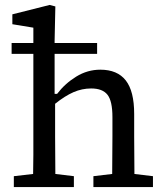

<svg xmlns="http://www.w3.org/2000/svg" viewBox="-20 -757 667 777"><path d="M36 0V-44L114 -53Q115 -90 115 -130.5Q115 -171 115 -205V-539H27V-583H115V-645L30 -659V-699L181 -737L204 -731L201 -592V-583H373V-539H201V-377H211Q243 -419 288.5 -447Q334 -475 386 -475Q455 -475 489 -431.5Q523 -388 523 -296V-205Q523 -171 523.5 -130.5Q524 -90 524 -53L599 -44V0H358V-44L434 -53Q434 -89 434.5 -130Q435 -171 435 -205V-283Q435 -348 415 -373.5Q395 -399 349 -399Q312 -399 277.5 -384Q243 -369 203 -337V-205Q203 -171 203.5 -130.5Q204 -90 204 -53L279 -44V0Z"/></svg>

Font: Source Serif 4 SmText
Style: Regular
Weight: 400
Designer: Frank Grießhammer
Foundry: Adobe
Version: Version 4.005;hotconv 1.1.0;makeotfexe 2.6.0